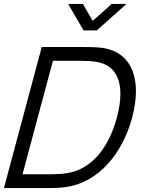

<svg xmlns="http://www.w3.org/2000/svg" viewBox="-76 -960 767 980"><path d="M271.9 -940 350.3 -805H418.3L569.4 -940H494.4L397.3 -853.5L346.9 -940ZM-55.9 0H162.6C176.6 0 221.6 0 256.3 -4.5C426.3 -27 549.1 -175.5 598.5 -360C611.2 -407.4 617.8 -452.6 617.8 -493.9C617.8 -612.3 563.9 -698.8 446.8 -715.5C413.5 -720 370.5 -720 355.5 -720H137ZM39 -70.5 194.1 -649.5H336.6C362.6 -649.5 398.2 -648 420 -643.5C503.5 -628.1 538.5 -566.4 538.5 -480.8C538.5 -444.3 532.2 -403.5 520.5 -360C482.1 -216.5 400 -98.5 268.1 -76.5C243.9 -72 208.5 -70.5 181.5 -70.5Z"/></svg>

Font: Manrope
Style: RegularItalic
Weight: 400
Italic angle: -15°
Designer: Mikhail Sharanda
Foundry: Mikhail Sharanda
Version: Version 4.502;hotconv 1.0.109;makeotfexe 2.5.65596